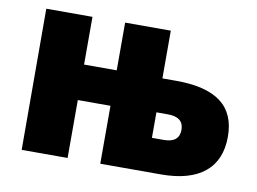

<svg xmlns="http://www.w3.org/2000/svg" viewBox="-65 -647 993 741"><g transform="rotate(10 432.0 -276.5)"><path d="M61 0 60 -553H241V-366H369V-553H548V-366H602Q720 -366 778 -322Q836 -278 836 -188Q836 -96 777.5 -48Q719 0 606 0H369V-227H241V0ZM548 -133H594Q655 -133 655 -183Q655 -233 593 -233H548Z"/></g></svg>

Font: Noto Sans SemiCondensed Black
Style: Regular
Weight: 900
Width: 4
Designer: Monotype Design Team
Foundry: Monotype Imaging Inc.
Version: Version 2.013; ttfautohint (v1.8.4.7-5d5b)